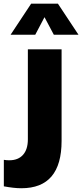

<svg xmlns="http://www.w3.org/2000/svg" viewBox="-103 -752 439 1026"><path d="M-82.5 243.7V102.1Q-74.7 103.5 -67.4 104Q-60.1 104.5 -53.2 104.5Q-5.9 104.5 20 75.4Q45.9 46.4 45.9 -7.3V-488.3H226.1V1Q226.1 127.4 172.4 190.7Q118.7 253.9 11.2 253.9Q-9.8 253.9 -33.2 251.2Q-56.6 248.5 -82.5 243.7ZM316.4 -566.4H184.6L134.8 -660.2L85.4 -566.4H-46.4L63.5 -732.4H206.5Z"/></svg>

Font: Kumbh Sans Black
Style: Regular
Weight: 900
Version: Version 1.005